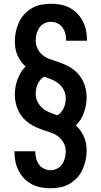

<svg xmlns="http://www.w3.org/2000/svg" viewBox="-20 -851 540 1022"><path d="M249 151Q223 151 198 146.5Q173 142 150 130Q127 118 109 99.5Q91 81 79.5 58.5Q68 36 62.5 11Q57 -14 57 -40V-46H168V-43Q168 -25 172.5 -7.5Q177 10 187.5 24.5Q198 39 214.5 47Q231 55 249 55Q267 55 284 46.5Q301 38 311 23Q321 8 325.5 -10Q330 -28 330 -46Q330 -68 320 -88Q310 -108 293 -122Q276 -136 255 -143.5Q234 -151 213 -158Q192 -165 172 -174Q152 -183 134 -195.5Q116 -208 101.5 -225Q87 -242 77.5 -262Q68 -282 63.5 -303.5Q59 -325 59 -347Q59 -368 62.5 -388Q66 -408 73 -427.5Q80 -447 90.5 -464.5Q101 -482 116 -497Q102 -509 91 -525Q80 -541 72.5 -558Q65 -575 62 -594Q59 -613 59 -631Q59 -658 64.5 -683.5Q70 -709 81 -732.5Q92 -756 110 -775.5Q128 -795 150.5 -808Q173 -821 199 -826Q225 -831 251 -831Q277 -831 302 -826.5Q327 -822 350 -810Q373 -798 391 -779.5Q409 -761 420.5 -738.5Q432 -716 437.5 -691Q443 -666 443 -640V-634H332V-637Q332 -655 327.5 -672.5Q323 -690 312.5 -704.5Q302 -719 285.5 -727Q269 -735 251 -735Q233 -735 216 -726.5Q199 -718 189 -703Q179 -688 174.5 -670Q170 -652 170 -634Q170 -612 180 -592Q190 -572 207 -558Q224 -544 245 -536.5Q266 -529 287 -522Q308 -515 328 -506Q348 -497 366 -484.5Q384 -472 398.5 -455Q413 -438 422.5 -418Q432 -398 436.5 -376.5Q441 -355 441 -333Q441 -312 437.5 -292Q434 -272 427 -252.5Q420 -233 409.5 -215.5Q399 -198 384 -183Q398 -171 409 -155Q420 -139 427.5 -122Q435 -105 438 -86Q441 -67 441 -49Q441 -22 435.5 3.5Q430 29 419 52.5Q408 76 390 95.5Q372 115 349.5 128Q327 141 301 146Q275 151 249 151ZM284 -237Q296 -243 305 -253.5Q314 -264 319.5 -276.5Q325 -289 327.5 -302.5Q330 -316 330 -329Q330 -351 320 -371Q310 -391 293.5 -405Q277 -419 256.5 -427Q236 -435 216 -443Q204 -437 195 -426.5Q186 -416 180.5 -403.5Q175 -391 172.5 -377.5Q170 -364 170 -351Q170 -329 180 -309Q190 -289 206.5 -275Q223 -261 243.5 -253Q264 -245 284 -237Z"/></svg>

Font: Iosevka
Style: Bold
Weight: 700
Monospace: yes
Designer: Belleve Invis
Foundry: Belleve Invis
Version: Version 32.5.0; ttfautohint (v1.8.4)